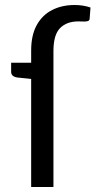

<svg xmlns="http://www.w3.org/2000/svg" viewBox="-20 -747 382 767"><path d="M193.5 0H104.5V-431.5L48.5 -437.5Q24.5 -441.5 24.5 -460V-496.5H104.5V-545.5Q104.5 -606.5 126.8 -646.8Q149 -687 188.2 -707Q227.5 -727 278 -727Q312.5 -727 341.5 -717L338 -671Q337 -665 331.5 -663Q326 -661 316.5 -661L293 -661.5Q246.5 -661.5 220 -634.8Q193.5 -608 193.5 -543Z"/></svg>

Font: Verano Sans
Style: Regular
Weight: 400
Designer: Lukasz Dziedzic with Adam Twardoch and Botio Nikoltchev
Foundry: tyPoland Lukasz Dziedzic
Version: Version 3.001;December 28, 2019;FontCreator 12.0.0.2547 64-b